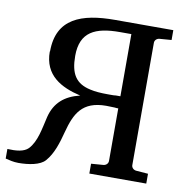

<svg xmlns="http://www.w3.org/2000/svg" viewBox="-77 -746 799 827"><g transform="rotate(10 322.5 -332.5)"><path d="M107 -489C107 -385 183 -345 269 -325C202 -309 161 -273 145 -210C132 -156 124 -99 91 -64C72 -45 38 -42 0 -44V-2C17 2 35 7 57 7C101 7 152 -1 173 -26C203 -60 218 -109 231 -159C253 -242 282 -301 387 -301C399 -301 413 -300 424 -300C430 -299 435 -299 440 -299V-69C440 -58 431 -49 419 -48L366 -44V-1H615V-44L563 -48C551 -49 542 -58 542 -69V-604C542 -615 551 -624 563 -625L615 -629V-672H360C214 -672 108 -634 108 -490ZM390 -624H440V-352H420C415 -351 409 -351 402 -351H385C354 -351 328 -353 307 -358C243 -372 218 -411 218 -490C218 -595 283 -624 390 -624Z"/></g></svg>

Font: Veleka
Style: Regular
Weight: 400
Designer: Stefan Peev, Context Ltd, 2016; SIL International, 1997-2014.
Foundry: Stefan Peev, Context Ltd, 2016
Version: Version 1.000